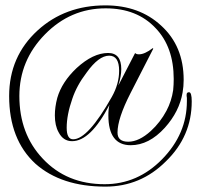

<svg xmlns="http://www.w3.org/2000/svg" viewBox="-20 -521 739 714"><path d="M372 173Q208 173 112 88Q14 -2 14 -164Q14 -311 120 -408Q222 -501 372 -501Q498 -501 579 -426Q663 -350 663 -224Q663 -212 662 -200Q661 -188 659 -177Q647 -106 593 -46Q534 19 466 19Q383 19 383 -92Q383 -116 387 -131Q317 4 248 4Q215 4 198 -29Q184 -54 184 -92Q184 -123 193 -157Q210 -216 265 -268Q326 -324 382 -324Q431 -324 431 -264Q431 -238 420 -203L482 -323H484Q487 -319 497 -319Q518 -319 548 -342L550 -340L465 -174Q417 -80 417 -28Q417 6 457 6Q497 6 541 -34Q576 -66 599 -109Q618 -145 624 -186Q625 -196 625.5 -206.5Q626 -217 626 -227Q626 -346 559 -416Q490 -490 373 -490Q242 -490 147 -393Q52 -296 52 -164Q52 -23 139 69Q228 164 369 164Q492 164 583 71Q675 -23 675 -145V-157Q674 -161 674 -164Q674 -167 674 -169Q674 -178 683 -178Q693 -178 693 -144Q693 -14 597 79Q503 173 372 173ZM252 -3Q307 -3 396 -161Q423 -209 423 -258Q423 -314 386 -314Q347 -314 302 -251Q283 -226 270 -202Q257 -178 249 -154Q228 -94 228 -46Q228 -3 252 -3Z"/></svg>

Font: Imperial Script
Style: Regular
Weight: 400
Designer: Robert E. Leuschke
Foundry: Robert E. Leuschke
Version: Version 1.010; ttfautohint (v1.8.3)